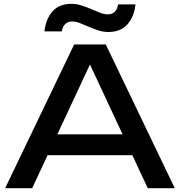

<svg xmlns="http://www.w3.org/2000/svg" viewBox="-20 -982 939 1002"><path d="M184 -172V-281H708V-172ZM532 -750 892 0H751L424 -700H475L148 0H7L367 -750ZM212 -818Q219 -883 254 -922.5Q289 -962 353 -962Q380 -962 406 -953.5Q432 -945 456.5 -934.5Q481 -924 502.5 -915.5Q524 -907 542 -907Q565 -907 579 -920.5Q593 -934 596 -959H687Q680 -894 644.5 -854.5Q609 -815 546 -815Q519 -815 493 -823.5Q467 -832 443 -842.5Q419 -853 397 -861.5Q375 -870 357 -870Q335 -870 320.5 -856.5Q306 -843 303 -818Z"/></svg>

Font: Bounded
Style: Regular
Weight: 400
Designer: Vlad Churkin
Version: Version 1.0